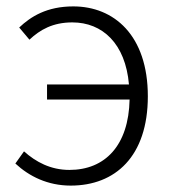

<svg xmlns="http://www.w3.org/2000/svg" viewBox="-20 -567 539 600"><path d="M127 -256H385C382 -112 308 -36 197 -36C138 -36 92 -61 55 -94L28 -56C71 -16 129 13 201 13C340 13 442 -78 442 -266C442 -457 336 -547 209 -547C126 -547 76 -515 40 -481L72 -443C105 -474 145 -497 206 -497C300 -497 372 -431 383 -303H127Z"/></svg>

Font: Noto Sans KR Light
Style: Regular
Weight: 300
Designer: Ryoko NISHIZUKA 西塚涼子 (kana, bopomofo & ideographs); Paul D. Hunt (Latin, Greek & Cyrillic); Sandoll Communications 산돌커뮤니
Foundry: Adobe
Version: Version 2.004;hotconv 1.0.118;makeotfexe 2.5.65603